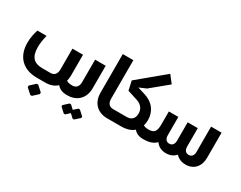

<svg xmlns="http://www.w3.org/2000/svg" viewBox="-108 -1358 2681 2139"><g transform="rotate(30 1232.0 -289.0)"><path d="M634 -140C640 -161 643 -185 643 -210V-479H507V-210C507 -154 479 -122 431 -122H326C218 -122 164 -174 164 -302C164 -352 173 -405 186 -458H68C52 -405 39 -352 39 -287C39 -106 146 0 326 0H442C500 -1 548 -20 583 -53C609 -20 648 0 710 0V-122C672 -122 649 -128 634 -140ZM358 59 290 121V141L358 203H378L446 141V121L378 59Z M923 -210V-499H787V-210C787 -154 759 -122 711 -122H700C663 -122 626 -90 626 -67C626 -38 663 0 700 0H716C842 0 923 -82 923 -210ZM917 66H899L851 110L803 66H785L724 122V140L785 196H803L851 152L899 196H917L979 140V122Z M1235 -122C1187 -122 1159 -154 1159 -210V-707H1023V-210C1023 -82 1104 0 1230 0H1236V-122Z M1624 -137C1631 -159 1634 -184 1634 -210C1634 -319 1573 -407 1451 -443L1359 -471L1449 -510L1664 -687L1591 -781L1256 -503L1282 -385L1419 -341C1475 -321 1507 -278 1507 -223C1507 -157 1474 -122 1409 -122H1232C1195 -122 1158 -90 1158 -67C1158 -38 1195 0 1232 0H1409C1480 0 1534 -18 1571 -51C1596 -19 1632 0 1690 0V-122C1659 -122 1639 -128 1624 -137Z M2279 -499V-175C2279 -127 2257 -101 2219 -101C2181 -101 2159 -127 2159 -175V-176V-410H2029V-176C2029 -129 2007 -101 1969 -101C1931 -101 1909 -129 1909 -176V-410H1787V-245C1787 -163 1770 -122 1691 -122H1680C1643 -122 1606 -90 1606 -67C1606 -38 1643 0 1680 0H1696C1771 0 1823 -19 1857 -56C1886 -14 1932 10 1989 10C2042 10 2086 -9 2115 -44C2145 -9 2189 10 2243 10C2347 10 2414 -63 2414 -175V-499Z"/></g></svg>

Font: Hejaz SemiBold
Style: Regular
Weight: 600
Designer: Bandar Raffah (Arabic) and Santiago Orozco (Latin)
Foundry: Caramella and Typemade
Version: Version 1.010;hotconv 1.0.109;makeotfexe 2.5.65596